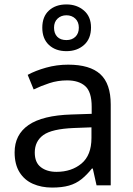

<svg xmlns="http://www.w3.org/2000/svg" viewBox="-20 -837 601 867"><path d="M288 -545Q386 -545 433 -502Q480 -459 480 -365V0H416L399 -76H395Q372 -47 347.5 -27.5Q323 -8 291.5 1Q260 10 215 10Q167 10 128.5 -7Q90 -24 68 -59.5Q46 -95 46 -149Q46 -229 109 -272.5Q172 -316 303 -320L394 -323V-355Q394 -422 365 -448Q336 -474 283 -474Q241 -474 203 -461.5Q165 -449 132 -433L105 -499Q140 -518 188 -531.5Q236 -545 288 -545ZM314 -259Q214 -255 175.5 -227Q137 -199 137 -148Q137 -103 164.5 -82Q192 -61 235 -61Q303 -61 348 -98.5Q393 -136 393 -214V-262ZM280 -606Q231 -606 201 -634Q171 -662 171 -712Q171 -762 201 -789.5Q231 -817 280 -817Q327 -817 359 -789.5Q391 -762 391 -713Q391 -662 359.5 -634Q328 -606 280 -606ZM280 -656Q305 -656 320.5 -671Q336 -686 336 -712Q336 -738 320 -753Q304 -768 280 -768Q256 -768 240 -753Q224 -738 224 -712Q224 -686 238.5 -671Q253 -656 280 -656Z"/></svg>

Font: Noto Sans Sinhala
Style: Regular
Weight: 400
Designer: Jelle Bosma - Monotype Design Team
Foundry: Monotype Imaging Inc.
Version: Version 2.006